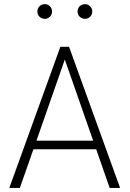

<svg xmlns="http://www.w3.org/2000/svg" viewBox="-20 -928 640 948"><path d="M573 0H521.5L455 -191H145L78 0H26L278 -697H321ZM440 -233.5 300 -634 160 -233.5ZM201 -835Q186.5 -835 175.5 -845Q164.5 -855 164.5 -871.5Q164.5 -886 174.8 -896.8Q185 -907.5 201 -907.5Q216.5 -907.5 226.8 -896.8Q237 -886 237 -871.5Q237 -855.5 226.2 -845.2Q215.5 -835 201 -835ZM399.5 -835Q385 -835 374 -845Q363 -855 363 -871.5Q363 -886 373.2 -896.8Q383.5 -907.5 399.5 -907.5Q415 -907.5 425.2 -896.8Q435.5 -886 435.5 -871.5Q435.5 -855.5 424.8 -845.2Q414 -835 399.5 -835Z"/></svg>

Font: Acari Sans Neue Light
Style: Regular
Weight: 300
Designer: Alfredo Marco Pradil (font), Cristiano Sobral (main changes)
Foundry: Hanken Design Co. (font), Cristiano Sobral (main changes)
Version: Version 2.459;March 19, 2022;FontCreator 14.0.0.2808 64-bit;